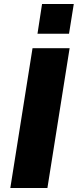

<svg xmlns="http://www.w3.org/2000/svg" viewBox="-20 -948 392 968"><path d="M32 0 144 -705H331L219 0ZM169 -778 192 -928H352L328 -778Z"/></svg>

Font: Nunito Sans 10pt Black
Style: Italic
Weight: 900
Italic angle: -9°
Designer: Vernon Adams
Foundry: Vernon Adams
Version: Version 3.101;gftools[0.9.27]